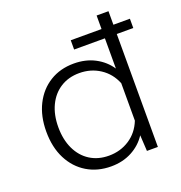

<svg xmlns="http://www.w3.org/2000/svg" viewBox="-133 -846 917 973"><g transform="rotate(-20 325.0 -360.0)"><path d="M494 -446V-732H558V0H499L494 -86Q465 -41 415.5 -14.5Q366 12 303 12Q230 12 173.5 -22Q117 -56 85 -118.5Q53 -181 53 -266Q53 -349 84.5 -411.5Q116 -474 172 -508.5Q228 -543 301 -543Q365 -543 414.5 -517Q464 -491 494 -446ZM311 -43Q373 -43 422 -75Q471 -107 494 -165V-367Q471 -424 422 -456Q373 -488 311 -488Q253 -488 209.5 -460.5Q166 -433 142 -383Q118 -333 118 -266Q118 -199 142 -148.5Q166 -98 209.5 -70.5Q253 -43 311 -43ZM328 -609V-659H647V-609Z"/></g></svg>

Font: Azeret Mono ExtraLight
Style: Regular
Weight: 250
Designer: Martin Vácha
Foundry: Displaay
Version: Version 1.002